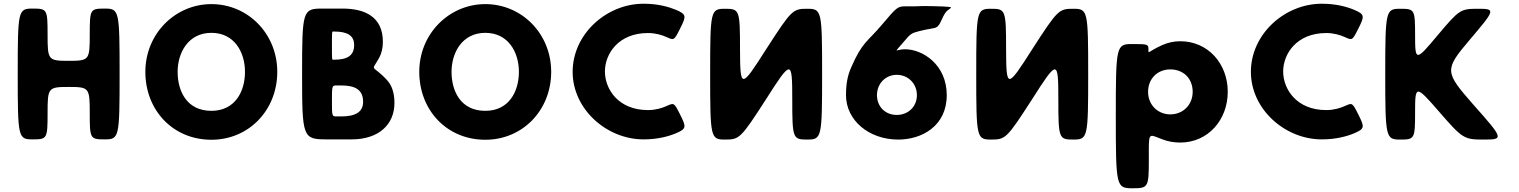

<svg xmlns="http://www.w3.org/2000/svg" viewBox="-20 -749 8141 1029"><path d="M348 -283C458 -283 461 -279 461 -143C461 -6 463 -2 541 -2C619 -2 621 -12 621 -353C621 -693 619 -703 541 -703C463 -703 461 -699 461 -563C461 -427 458 -423 348 -423C238 -423 235 -427 235 -563C235 -699 233 -703 155 -703C77 -703 75 -693 75 -353C75 -12 77 -2 155 -2C233 -2 235 -6 235 -143C235 -279 238 -283 348 -283Z M759 -364C759 -159 906 0 1113 0C1314 0 1466 -159 1466 -364C1466 -569 1308 -727 1113 -727C920 -727 759 -569 759 -364ZM932 -364C932 -468 990 -573 1113 -573C1237 -573 1293 -468 1293 -364C1293 -259 1240 -155 1113 -155C982 -155 932 -259 932 -364Z M1599 -353C1599 -12 1602 -2 1732 -2H1865C2010 -2 2094 -82 2094 -197C2094 -254 2079 -294 2052 -322C1973 -407 1967 -360 2011 -437C2025 -462 2032 -492 2032 -525C2032 -658 1937 -703 1816 -703H1708C1602 -703 1599 -693 1599 -353ZM1759 -504C1759 -578 1759 -580 1765 -580H1771C1841 -580 1878 -559 1878 -508C1878 -450 1840 -429 1771 -429H1765C1759 -429 1759 -431 1759 -504ZM1759 -208C1759 -289 1759 -291 1784 -291H1809C1884 -291 1926 -268 1926 -203C1926 -148 1884 -125 1809 -125H1784C1759 -125 1759 -127 1759 -208Z M2227 -364C2227 -159 2374 0 2581 0C2782 0 2934 -159 2934 -364C2934 -569 2776 -727 2581 -727C2388 -727 2227 -569 2227 -364ZM2400 -364C2400 -468 2458 -573 2581 -573C2705 -573 2761 -468 2761 -364C2761 -259 2708 -155 2581 -155C2450 -155 2400 -259 2400 -364Z M3453 -159C3293 -159 3222 -272 3222 -366C3222 -459 3293 -572 3453 -572C3494 -572 3529 -561 3553 -550C3592 -533 3592 -530 3625 -596C3658 -662 3661 -672 3601 -697C3562 -713 3505 -729 3429 -729C3230 -729 3049 -566 3049 -364C3049 -164 3231 -2 3429 -2C3505 -2 3562 -18 3601 -34C3661 -59 3658 -69 3625 -135C3592 -201 3592 -198 3553 -181C3529 -170 3494 -159 3453 -159Z M4086 -218C4221 -430 4226 -430 4226 -218C4226 -7 4229 -1 4306 -1C4384 -1 4386 -11 4386 -352C4386 -692 4384 -702 4306 -702C4229 -702 4222 -696 4086 -485C3951 -273 3947 -273 3946 -485C3946 -696 3943 -702 3866 -702C3788 -702 3786 -692 3786 -352C3786 -11 3788 -1 3866 -1C3943 -1 3950 -7 4086 -218Z M5074 -705C5084 -711 5076 -714 4977 -716C4945 -717 4915 -717 4880 -715H4834C4791 -715 4787 -712 4707 -617C4627 -522 4602 -526 4542 -388C4523 -346 4514 -301 4514 -239C4514 -105 4636 -1 4794 -1C4920 -1 5054 -73 5054 -239C5054 -402 4926 -485 4830 -485C4814 -485 4802 -482 4793 -480C4780 -476 4781 -476 4821 -522C4860 -568 4863 -571 4906 -582C4926 -587 4952 -593 4984 -598C5004 -601 5014 -615 5021 -631C5045 -683 5048 -686 5074 -705ZM4680 -239C4680 -302 4727 -348 4786 -348C4846 -348 4894 -302 4894 -239C4894 -178 4848 -133 4786 -133C4724 -133 4680 -178 4680 -239Z M5512 -218C5647 -430 5652 -430 5652 -218C5652 -7 5655 -1 5732 -1C5810 -1 5812 -11 5812 -352C5812 -692 5810 -702 5732 -702C5655 -702 5648 -696 5512 -485C5377 -273 5373 -273 5372 -485C5372 -696 5369 -702 5292 -702C5214 -702 5212 -692 5212 -352C5212 -11 5214 -1 5292 -1C5369 -1 5376 -7 5512 -218Z M6560 -257C6560 -407 6455 -528 6305 -528C6270 -528 6237 -520 6208 -507C6129 -471 6135 -456 6135 -484C6135 -512 6132 -513 6047 -513C5962 -513 5960 -502 5960 -127C5960 249 5962 260 6048 260C6134 260 6137 256 6137 106C6137 -45 6131 -32 6210 -2C6239 9 6270 15 6305 15C6455 15 6560 -107 6560 -257ZM6372 -257C6372 -186 6319 -136 6252 -136C6186 -136 6133 -186 6133 -257C6133 -327 6183 -377 6252 -377C6324 -377 6372 -327 6372 -257Z M7088 -159C6928 -159 6857 -272 6857 -366C6857 -459 6928 -572 7088 -572C7129 -572 7164 -561 7188 -550C7227 -533 7227 -530 7260 -596C7293 -662 7296 -672 7236 -697C7197 -713 7140 -729 7064 -729C6865 -729 6684 -566 6684 -364C6684 -164 6866 -2 7064 -2C7140 -2 7197 -18 7236 -34C7296 -59 7293 -69 7260 -135C7227 -201 7227 -198 7188 -181C7164 -170 7129 -159 7088 -159Z M7879 -185C7721 -365 7720 -374 7857 -536C7994 -697 7996 -702 7902 -702C7807 -702 7801 -698 7684 -559C7568 -420 7564 -420 7564 -559C7564 -698 7562 -702 7484 -702C7407 -702 7404 -692 7404 -352C7404 -11 7407 -1 7484 -1C7562 -1 7564 -5 7564 -150C7564 -294 7568 -294 7693 -150C7819 -5 7826 -1 7933 -1C8040 -1 8038 -6 7879 -185Z"/></svg>

Font: Hussar Print
Style: Bold
Weight: 700
Foundry: Cannot Into Space Fonts
Version: Version 2.00